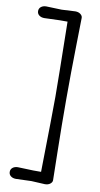

<svg xmlns="http://www.w3.org/2000/svg" viewBox="-105 -800 559 1070"><g transform="rotate(10 174.0 -265.0)"><path d="M154 -750 231 -754Q249 -754 260.5 -745Q272 -736 272 -724.5Q272 -713 269 -564Q266 -415 266 -265Q266 -115 269 34Q272 183 272 194.5Q272 206 260.5 215Q249 224 231 224L154 220L67 223Q49 223 37.5 214Q26 205 26 190Q26 175 37.5 166Q49 157 67 157L154 160H198Q204 -182 204 -265Q204 -348 198 -690H154L67 -687Q49 -687 37.5 -696Q26 -705 26 -720Q26 -735 37.5 -744Q49 -753 67 -753Q67 -753 154 -750Z"/></g></svg>

Font: Delius
Style: Regular
Weight: 400
Designer: Natalia Raices
Foundry: Natalia Raices
Version: Version 1.001